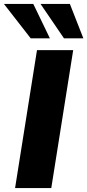

<svg xmlns="http://www.w3.org/2000/svg" viewBox="-52 -961 446 981"><path d="M0 0ZM25 0 137 -705H322L210 0ZM275 -765 155 -941H305L374 -765ZM105 -765 -32 -941H118L203 -765Z"/></svg>

Font: Winston ExtraBold
Style: Italic
Weight: 800
Italic angle: -9°
Designer: Original fonts by Vernon Adams / Changes by Cristiano Sobral
Foundry: Original fonts by Vernon Adams / Changes by Cristiano Sobral
Version: Version 2.503;July 17, 2020;FontCreator 13.0.0.2655 64-bit